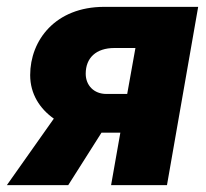

<svg xmlns="http://www.w3.org/2000/svg" viewBox="-50 -540 601 560"><path d="M274 0H437L528 -520H254C111 -520 38 -422 38 -321C38 -266 66 -223 107 -194L-30 0H149L246 -153H254H301ZM200 -325C200 -371 230 -400 284 -400H345L321 -266H260C224 -266 200 -291 200 -325Z"/></svg>

Font: Fixel Text 20240404 ExtraBold
Style: Italic
Weight: 800
Width: 4
Italic angle: -10°
Designer: AlfaBravo + MacPaw
Foundry: Kyrylo Tkachov, Marchela Mozhyna, Serhii Makarenko, Maria Weinstein, Zakhar Kryvoshyya
Version: Version 1.211;Glyphs 3.2 (3225)